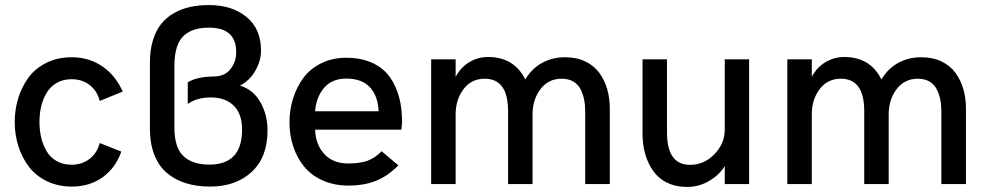

<svg xmlns="http://www.w3.org/2000/svg" viewBox="-20 -720 3863 751"><path d="M261.2 9.8Q207 9.8 163.6 -11.2Q120.1 -32.2 93 -67.9Q65.9 -103.5 51.8 -148.4Q37.6 -193.4 37.6 -243.2Q37.6 -292.5 51.8 -337.4Q65.9 -382.3 92.5 -418Q119.1 -453.6 162.6 -474.9Q206.1 -496.1 260.3 -496.1Q328.6 -496.1 380.6 -460.2Q432.6 -424.3 460 -361.8L370.1 -325.2Q359.9 -365.2 330.3 -387.7Q300.8 -410.2 260.3 -410.2Q227.1 -410.2 201.9 -395.8Q176.8 -381.3 162.4 -356.9Q147.9 -332.5 141.1 -303.7Q134.3 -274.9 134.3 -243.2Q134.3 -210.9 141.1 -182.1Q147.9 -153.3 162.1 -128.9Q176.3 -104.5 201.4 -90.1Q226.6 -75.7 260.3 -75.7Q300.8 -75.7 330.3 -98.6Q359.9 -121.6 370.1 -160.6L454.6 -127Q431.6 -62.5 380.9 -26.4Q330.1 9.8 261.2 9.8Z M802.2 9.8Q749.5 9.8 707 -3.4Q664.6 -16.6 632.8 -43.5Q601.1 -70.3 583.7 -114.3Q566.4 -158.2 566.4 -217.3V-475.6Q566.4 -523.9 578.1 -562.3Q589.8 -600.6 610.4 -626.2Q630.9 -651.9 660.4 -668.7Q689.9 -685.5 723.9 -692.9Q757.8 -700.2 797.9 -700.2Q887.2 -700.2 944.1 -653.8Q1001 -607.4 1001 -521.5Q1001 -483.4 979.2 -444.3Q957.5 -405.3 918.9 -385.3Q971.2 -368.7 998.8 -319.8Q1026.4 -271 1026.4 -209Q1026.4 -105 964.4 -47.6Q902.3 9.8 802.2 9.8ZM799.3 -76.2Q926.8 -76.2 926.8 -212.9Q926.8 -275.4 893.8 -307.1Q860.8 -338.9 804.7 -338.9Q750.5 -338.9 714.4 -313.5V-397.9Q749 -419.9 817.4 -420.9Q858.9 -421.4 881.3 -449.5Q903.8 -477.5 903.8 -516.1Q903.8 -611.8 798.3 -611.8Q766.6 -611.8 743.2 -605Q719.7 -598.1 700.7 -582Q681.6 -565.9 671.9 -535.6Q662.1 -505.4 662.1 -461.4V-221.7Q662.1 -143.6 697 -109.9Q731.9 -76.2 799.3 -76.2Z M1343.3 5.9Q1287.1 5.9 1242.2 -14.2Q1197.3 -34.2 1169.4 -68.6Q1141.6 -103 1127 -147Q1112.3 -190.9 1112.3 -241.2Q1112.3 -290.5 1126.5 -335.4Q1140.6 -380.4 1167.2 -416Q1193.8 -451.7 1237.3 -472.9Q1280.8 -494.1 1335 -494.1Q1383.8 -494.1 1421.9 -480Q1460 -465.8 1484.4 -442.1Q1508.8 -418.5 1524.4 -385Q1540 -351.6 1546.4 -316.2Q1552.7 -280.8 1552.7 -239.7L1549.8 -212.9H1212.4Q1214.8 -154.3 1248.5 -117.4Q1282.2 -80.6 1342.3 -80.6Q1386.2 -80.6 1416.3 -90.8Q1446.3 -101.1 1472.7 -128.4L1538.1 -73.2Q1497.1 -31.2 1450.4 -12.7Q1403.8 5.9 1343.3 5.9ZM1212.4 -284.7H1460.9Q1458.5 -344.7 1426.8 -378.7Q1395 -412.6 1335 -412.6Q1279.3 -412.6 1248.3 -377.2Q1217.3 -341.8 1212.4 -284.7Z M1666.5 0V-487.8H1762.2V-419.4Q1781.7 -456.5 1815.7 -476.8Q1849.6 -497.1 1889.2 -497.1Q1990.7 -497.1 2034.7 -409.2Q2059.6 -451.7 2100.1 -473.9Q2140.6 -496.1 2189.9 -496.1Q2235.4 -496.1 2269.8 -479.5Q2304.2 -462.9 2324.7 -434.3Q2345.2 -405.8 2355.2 -370.8Q2365.2 -335.9 2365.2 -295.4V0H2269V-283.7Q2269 -309.6 2264.6 -331.1Q2260.3 -352.5 2250.5 -371.6Q2240.7 -390.6 2221.9 -401.4Q2203.1 -412.1 2176.8 -412.1Q2125 -412.1 2094 -371.3Q2063 -330.6 2063 -272.9V0H1967.3V-285.6Q1967.3 -412.1 1876 -412.1Q1823.7 -412.1 1793 -371.3Q1762.2 -330.6 1762.2 -272.9V0Z M2667.5 11.2Q2630.9 11.2 2601.3 -0.2Q2571.8 -11.7 2552 -31.5Q2532.2 -51.3 2518.8 -78.4Q2505.4 -105.5 2499.3 -135.7Q2493.2 -166 2493.2 -199.2V-487.8H2588.9V-201.7Q2588.9 -75.2 2679.2 -75.2Q2733.9 -75.2 2774.4 -116.9Q2814.9 -158.7 2814.9 -212.9V-487.8H2910.2V0H2814.9V-70.3Q2793.5 -35.6 2753.7 -12.2Q2713.9 11.2 2667.5 11.2Z M3059.6 0V-487.8H3155.3V-419.4Q3174.8 -456.5 3208.7 -476.8Q3242.7 -497.1 3282.2 -497.1Q3383.8 -497.1 3427.7 -409.2Q3452.6 -451.7 3493.2 -473.9Q3533.7 -496.1 3583 -496.1Q3628.4 -496.1 3662.8 -479.5Q3697.3 -462.9 3717.8 -434.3Q3738.3 -405.8 3748.3 -370.8Q3758.3 -335.9 3758.3 -295.4V0H3662.1V-283.7Q3662.1 -309.6 3657.7 -331.1Q3653.3 -352.5 3643.6 -371.6Q3633.8 -390.6 3615 -401.4Q3596.2 -412.1 3569.8 -412.1Q3518.1 -412.1 3487.1 -371.3Q3456.1 -330.6 3456.1 -272.9V0H3360.4V-285.6Q3360.4 -412.1 3269 -412.1Q3216.8 -412.1 3186 -371.3Q3155.3 -330.6 3155.3 -272.9V0Z"/></svg>

Font: HK Grotesk Medium
Style: Regular
Weight: 500
Designer: Alfredo Marco Pradil and Stefan Peev
Foundry: Hanken Design Co.
Version: Version 1.045;PS 001.045;hotconv 1.0.88;makeotf.lib2.5.64775